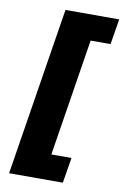

<svg xmlns="http://www.w3.org/2000/svg" viewBox="-97 -760 641 996"><g transform="rotate(10 224.0 -262.5)"><path d="M24 180 165 -705H448L426 -571H321L223 46H329L307 180Z"/></g></svg>

Font: Nunito Sans 7pt SemiCondensed Black
Style: Italic
Weight: 900
Width: 4
Italic angle: -9°
Designer: Vernon Adams
Foundry: Vernon Adams
Version: Version 3.101;gftools[0.9.27]